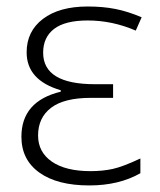

<svg xmlns="http://www.w3.org/2000/svg" viewBox="-20 -561 493 591"><path d="M328.1 -301.8V-259.8H259.8Q177.2 -259.8 137.2 -229.2Q97.2 -198.7 97.2 -144Q97.2 -92.8 139.6 -63.5Q182.1 -34.2 258.8 -34.2Q295.9 -34.2 327.1 -41Q358.4 -47.9 412.1 -73.2V-27.8Q346.2 9.8 254.9 9.8Q156.2 9.8 101.1 -29.8Q45.9 -69.3 45.9 -140.1Q45.9 -249.5 167 -278.8V-283.2Q62 -314 62 -399.9Q62 -464.8 112.3 -502.9Q162.6 -541 250 -541Q296.9 -541 335.2 -533.4Q373.5 -525.9 416 -507.8L397.9 -466.8Q325.7 -498 250 -498Q180.7 -498 146.7 -472.2Q112.8 -446.3 112.8 -398.9Q112.8 -301.8 272 -301.8Z"/></svg>

Font: Zoram GWebM Light
Style: Regular
Weight: 300
Foundry: Ascender Corporation
Version: Version 1.000